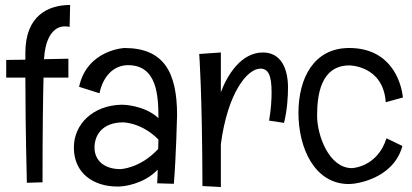

<svg xmlns="http://www.w3.org/2000/svg" viewBox="-20 -737 1657 772"><path d="M262 -717C176 -717 82 -676 82 -525V-497L5 -496V-425H82C82 -343 83 -208 88 -2L151 -4C151 -212 153 -347 155 -425H255V-501L157 -499C157 -505 158 -509 158 -509C158 -509 162 -631 242 -631C248 -631 254 -630 260 -629Z M692 -274C692 -449 637 -544 480 -544C480 -544 330 -537 298 -388L380 -362C393 -426 434 -475 495 -475C612 -475 617 -351 617 -262C560 -315 474 -316 470 -316C354 -314 277 -238 277 -144C277 -37 360 13 451 13C458 13 464 13 471 12C471 12 557 6 614 -55C614 -37 613 -19 612 0L679 2C688 -104 692 -274 692 -274ZM616 -138C543 -59 464 -57 464 -57C400 -57 360 -91 360 -144C360 -196 394 -245 475 -245C475 -245 549 -245 617 -176C617 -164 616 -151 616 -138Z M1037 -526C950 -526 894 -436 868 -366V-526L781 -520C781 -520 793 -368 794 11L868 15V-157C895 -363 974 -461 1027 -461C1058 -461 1072 -436 1072 -366C1072 -338 1070 -298 1062 -252L1122 -243C1135 -295 1138 -349 1138 -385C1138 -458 1112 -526 1037 -526Z M1600 -345C1593 -412 1549 -544 1384 -544C1242 -544 1180 -423 1180 -283C1180 -143 1244 3 1383 3C1388 3 1393 2 1398 2C1398 2 1560 -11 1598 -150L1534 -181C1497 -64 1395 -61 1395 -61C1303 -61 1255 -192 1255 -272C1255 -353 1269 -474 1385 -474C1385 -474 1521 -474 1531 -326Z"/></svg>

Font: Englebert
Style: Regular
Weight: 400
Designer: Astigmatic (AOETI)
Foundry: Astigmatic (AOETI)
Version: Version 1.000